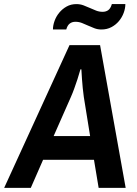

<svg xmlns="http://www.w3.org/2000/svg" viewBox="-46 -903 658 923"><path d="M435.1 -686 558.1 0H428.2L405.8 -134.8H161.1L102.1 0H-25.9L288.1 -686ZM356.9 -437Q354 -456.5 351.8 -479.5Q349.6 -502.4 348.1 -522.9Q346.2 -546.4 345.2 -569.8H340.8Q334 -544.9 326.2 -521.5Q319.3 -501 311.3 -478.3Q303.2 -455.6 294.9 -437L211.9 -249H387.2ZM208.5 -761.2Q208.5 -780.8 216.3 -802.5Q224.1 -824.2 238.8 -842Q253.4 -859.9 274.2 -871.6Q294.9 -883.3 321.3 -883.3Q339.4 -883.3 355.2 -877.4Q371.1 -871.6 386 -864.7Q400.9 -857.9 415.8 -852.1Q430.7 -846.2 447.3 -846.2Q462.9 -846.2 474.1 -854Q485.4 -861.8 491.7 -883.3H556.6Q556.6 -862.8 548.6 -841.1Q540.5 -819.3 525.6 -801.5Q510.7 -783.7 489.5 -772.5Q468.3 -761.2 441.4 -761.2Q423.8 -761.2 408.2 -767.1Q392.6 -772.9 377.7 -779.8Q362.8 -786.6 347.9 -792.5Q333 -798.3 316.4 -798.3Q300.8 -798.3 289.6 -790Q278.3 -781.7 272.5 -761.2Z"/></svg>

Font: Archivo Narrow
Style: Bold Italic
Weight: 700
Italic angle: -8°
Designer: Hector Gatti
Foundry: Hector Gatti
Version: 1.002; ttfautohint (v0.8)